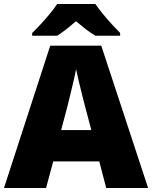

<svg xmlns="http://www.w3.org/2000/svg" viewBox="-20 -947 766 967"><path d="M515 0 480 -134H248L212 0H0L233 -717H490L726 0ZM409 -409Q404 -428 395 -463.5Q386 -499 377 -537Q368 -575 363 -599Q359 -575 350.5 -539Q342 -503 333.5 -468Q325 -433 319 -409L288 -292H440ZM460 -927Q476 -904 498.5 -876.5Q521 -849 544.5 -823.5Q568 -798 585 -781V-767H461Q435 -782 412 -800Q389 -818 363 -840Q337 -818 315.5 -801Q294 -784 268 -767H142V-781Q161 -799 184.5 -824.5Q208 -850 230.5 -877Q253 -904 268 -927Z"/></svg>

Font: Noto Sans Georgian Black
Style: Regular
Weight: 900
Designer: Monotype Design Team, Akaki Razmadze
Foundry: Google LLC
Version: Version 2.005; ttfautohint (v1.8.4.7-5d5b)